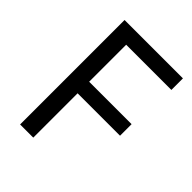

<svg xmlns="http://www.w3.org/2000/svg" viewBox="-205 -821 928 928"><g transform="rotate(45 259.5 -357.0)"><path d="M187 0H97V-714H496V-635H187V-382H477V-303H187Z"/></g></svg>

Font: Noto Sans Mandaic
Style: Regular
Weight: 400
Designer: Monotype Design Team
Foundry: Monotype Imaging Inc.
Version: Version 2.002; ttfautohint (v1.8.4.7-5d5b)